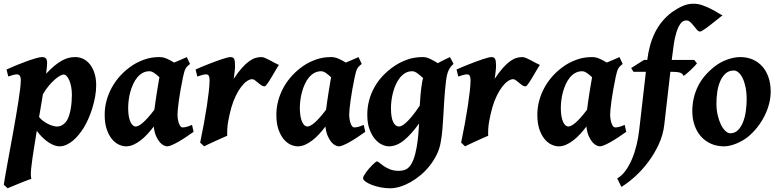

<svg xmlns="http://www.w3.org/2000/svg" viewBox="-33 -762 4154 1026"><path d="M307.6 -363.8Q300.3 -363.8 287.8 -357.2Q275.4 -350.6 260.3 -337.4Q245.1 -324.2 228.3 -304.4Q211.4 -284.7 196.3 -258.3Q192.4 -232.4 187 -202.1Q181.6 -171.9 175.8 -136.7Q184.6 -125.5 197 -116.2Q209.5 -106.9 222.9 -100.1Q236.3 -93.3 249 -89.6Q261.7 -85.9 271.5 -85.9Q290.5 -85.9 305.7 -97.7Q320.8 -109.4 329.1 -126.5Q339.4 -148.4 345.2 -182.1Q351.1 -215.8 351.1 -254.9Q351.1 -278.3 347.4 -298.1Q343.8 -317.9 337.4 -332.5Q331.1 -347.2 323.2 -355.5Q315.4 -363.8 307.6 -363.8ZM218.8 -424.8Q218.8 -415.5 217.3 -401.6Q215.8 -387.7 213.4 -368.2Q238.8 -395 259.8 -412.1Q280.8 -429.2 299.6 -439.2Q318.4 -449.2 335.2 -453.1Q352.1 -457 369.1 -457Q391.6 -457 411.9 -447.3Q432.1 -437.5 447.5 -418.2Q462.9 -398.9 471.9 -370.8Q481 -342.8 481 -306.2Q481 -275.9 475.1 -244.1Q469.2 -212.4 459.7 -181.9Q450.2 -151.4 438 -124.5Q425.8 -97.7 413.1 -77.1Q401.9 -59.6 387.7 -42Q373.5 -24.4 357.2 -10.7Q340.8 2.9 322.3 11.5Q303.7 20 284.2 20Q272.9 20 258.5 15.1Q244.1 10.3 228.3 0Q212.4 -10.3 195.8 -25.9Q179.2 -41.5 163.6 -63L153.8 -2.9Q145.5 47.4 140.6 81.8Q135.7 116.2 133.5 138.9Q131.3 161.6 131.8 174.3Q132.3 187 134.8 193.8Q129.9 195.3 119.9 198.7Q109.9 202.1 97.2 207.3Q84.5 212.4 70.6 218Q56.6 223.6 44.2 228.8Q31.7 233.9 22 238Q12.2 242.2 7.8 244.1L-12.7 225.1Q-10.7 210.9 -5.9 183.1Q-1 155.3 5.6 118.2Q12.2 81.1 20.3 37.8Q28.3 -5.4 36.4 -50.3Q44.4 -95.2 52 -138.9Q59.6 -182.6 65.4 -220.5Q71.3 -258.3 74.7 -287.4Q78.1 -316.4 78.1 -332Q78.1 -343.3 76.2 -349.9Q74.2 -356.4 70.8 -359.6Q67.4 -362.8 63.5 -363.8Q59.6 -364.7 55.2 -364.7Q50.8 -364.7 43.2 -363Q35.6 -361.3 28.8 -358.9Q20 -356.4 11.2 -353L2 -390.6Q23.9 -400.9 52.5 -412.6Q81.1 -424.3 108.6 -434.3Q136.2 -444.3 158.7 -450.7Q181.2 -457 190.9 -457Q204.6 -457 211.7 -450.4Q218.8 -443.8 218.8 -424.8Z M792 -175.8Q794.4 -195.8 797.9 -219.2Q801.3 -242.7 804.9 -266.1Q808.6 -289.6 812.3 -311Q815.9 -332.5 818.8 -349.1Q805.2 -362.3 791 -372.1Q776.9 -381.8 764.2 -381.3Q744.1 -380.9 728 -371.6Q711.9 -362.3 699.5 -346.9Q687 -331.5 678 -311.5Q668.9 -291.5 663.1 -269.8Q657.2 -248 654.5 -226.1Q651.9 -204.1 651.9 -185.1Q651.9 -159.2 655.3 -140.4Q658.7 -121.6 664.6 -109.4Q670.4 -97.2 677.5 -91.6Q684.6 -85.9 691.9 -85.9Q698.2 -85.9 707.5 -90.3Q716.8 -94.7 729.2 -105.2Q741.7 -115.7 757.3 -133.1Q772.9 -150.4 792 -175.8ZM1001.5 -57.6Q981 -43 959.7 -28.8Q938.5 -14.6 919.4 -3.9Q900.4 6.8 885 13.4Q869.6 20 860.8 20Q853 20 842 14.9Q831.1 9.8 820.6 -2.4Q810.1 -14.6 801 -34.9Q792 -55.2 788.6 -85.9Q772.5 -64.5 754.6 -45.2Q736.8 -25.9 718 -11.5Q699.2 2.9 679.7 11.5Q660.2 20 640.1 20Q622.1 20 602.1 10.7Q582 1.5 565.2 -18.8Q548.3 -39.1 537.4 -71Q526.4 -103 526.4 -148.9Q526.4 -187.5 536.4 -224.4Q546.4 -261.2 564.9 -294.9Q583.5 -328.6 610.6 -358.2Q637.7 -387.7 672.4 -411.1Q698.7 -429.2 736.3 -443.1Q773.9 -457 818.8 -457Q839.4 -457 859.4 -448Q879.4 -439 897.5 -427.7Q916 -436 933.8 -443.1Q951.7 -450.2 965.3 -457L982.4 -420.4Q974.1 -413.6 968.5 -408.2Q962.9 -402.8 959 -395.8Q955.1 -388.7 951.9 -378.4Q948.7 -368.2 945.3 -351.6Q938 -316.4 932.4 -284.9Q926.8 -253.4 923.1 -227.1Q919.4 -200.7 917.5 -181.2Q915.5 -161.6 915.5 -150.9Q915.5 -137.7 917.5 -125.2Q919.4 -112.8 923.1 -102.8Q926.8 -92.8 931.4 -86.9Q936 -81.1 941.9 -81.1Q951.7 -81.1 962.6 -83.7Q973.6 -86.4 993.2 -94.7Z M1457.5 -415Q1453.6 -409.7 1447.3 -399.2Q1440.9 -388.7 1433.6 -376Q1426.3 -363.3 1418.2 -349.9Q1410.2 -336.4 1403.1 -325.4Q1396 -314.5 1390.1 -307.4Q1384.3 -300.3 1381.3 -300.3Q1372.1 -300.3 1363.3 -306.4Q1354.5 -312.5 1345.9 -319.6Q1337.4 -326.7 1329.6 -332.8Q1321.8 -338.9 1314.5 -338.9Q1301.8 -338.9 1286.4 -328.4Q1271 -317.9 1255.9 -298.1Q1240.7 -278.3 1227.1 -250.2Q1213.4 -222.2 1203.1 -187Q1192.9 -150.4 1186.3 -113Q1179.7 -75.7 1181.2 -36.6Q1172.9 -33.2 1154.8 -25.1Q1136.7 -17.1 1117.2 -8.1Q1097.7 1 1080.6 8.8Q1063.5 16.6 1057.6 20L1036.6 0Q1047.4 -51.8 1056.6 -102.1Q1065.9 -152.3 1072.5 -196Q1079.1 -239.7 1083 -274.9Q1086.9 -310.1 1086.9 -332Q1086.9 -343.3 1085.2 -349.9Q1083.5 -356.4 1080.8 -359.6Q1078.1 -362.8 1074.5 -363.8Q1070.8 -364.7 1066.9 -364.7Q1062 -364.7 1054.4 -363Q1046.9 -361.3 1039.6 -358.9Q1030.8 -356.4 1021.5 -353L1012.2 -390.6Q1025.9 -397 1043.5 -404.3Q1061 -411.6 1079.6 -418.9Q1098.1 -426.3 1116.7 -433.1Q1135.3 -439.9 1151.4 -445.3Q1167.5 -450.7 1180.2 -453.9Q1192.9 -457 1199.2 -457Q1212.9 -457 1218 -447.3Q1223.1 -437.5 1223.1 -410.6Q1223.1 -405.3 1222.7 -397.2Q1222.2 -389.2 1220.9 -379.6Q1219.7 -370.1 1218.5 -360.1Q1217.3 -350.1 1215.8 -340.8Q1239.3 -376 1259.5 -398.7Q1279.8 -421.4 1297.6 -434.3Q1315.4 -447.3 1331.5 -452.1Q1347.7 -457 1363.3 -457Q1372.1 -457 1383.8 -452.1Q1395.5 -447.3 1408.2 -440.4Q1420.9 -433.6 1433.8 -426.5Q1446.8 -419.4 1457.5 -415Z M1709.5 -175.8Q1711.9 -195.8 1715.3 -219.2Q1718.8 -242.7 1722.4 -266.1Q1726.1 -289.6 1729.7 -311Q1733.4 -332.5 1736.3 -349.1Q1722.7 -362.3 1708.5 -372.1Q1694.3 -381.8 1681.6 -381.3Q1661.6 -380.9 1645.5 -371.6Q1629.4 -362.3 1616.9 -346.9Q1604.5 -331.5 1595.5 -311.5Q1586.4 -291.5 1580.6 -269.8Q1574.7 -248 1572 -226.1Q1569.3 -204.1 1569.3 -185.1Q1569.3 -159.2 1572.8 -140.4Q1576.2 -121.6 1582 -109.4Q1587.9 -97.2 1595 -91.6Q1602.1 -85.9 1609.4 -85.9Q1615.7 -85.9 1625 -90.3Q1634.3 -94.7 1646.7 -105.2Q1659.2 -115.7 1674.8 -133.1Q1690.4 -150.4 1709.5 -175.8ZM1918.9 -57.6Q1898.4 -43 1877.2 -28.8Q1856 -14.6 1836.9 -3.9Q1817.9 6.8 1802.5 13.4Q1787.1 20 1778.3 20Q1770.5 20 1759.5 14.9Q1748.5 9.8 1738 -2.4Q1727.5 -14.6 1718.5 -34.9Q1709.5 -55.2 1706.1 -85.9Q1689.9 -64.5 1672.1 -45.2Q1654.3 -25.9 1635.5 -11.5Q1616.7 2.9 1597.2 11.5Q1577.6 20 1557.6 20Q1539.6 20 1519.5 10.7Q1499.5 1.5 1482.7 -18.8Q1465.8 -39.1 1454.8 -71Q1443.8 -103 1443.8 -148.9Q1443.8 -187.5 1453.9 -224.4Q1463.9 -261.2 1482.4 -294.9Q1501 -328.6 1528.1 -358.2Q1555.2 -387.7 1589.8 -411.1Q1616.2 -429.2 1653.8 -443.1Q1691.4 -457 1736.3 -457Q1756.8 -457 1776.9 -448Q1796.9 -439 1814.9 -427.7Q1833.5 -436 1851.3 -443.1Q1869.1 -450.2 1882.8 -457L1899.9 -420.4Q1891.6 -413.6 1886 -408.2Q1880.4 -402.8 1876.5 -395.8Q1872.6 -388.7 1869.4 -378.4Q1866.2 -368.2 1862.8 -351.6Q1855.5 -316.4 1849.9 -284.9Q1844.2 -253.4 1840.6 -227.1Q1836.9 -200.7 1835 -181.2Q1833 -161.6 1833 -150.9Q1833 -137.7 1835 -125.2Q1836.9 -112.8 1840.6 -102.8Q1844.2 -92.8 1848.9 -86.9Q1853.5 -81.1 1859.4 -81.1Q1869.1 -81.1 1880.1 -83.7Q1891.1 -86.4 1910.6 -94.7Z M2099.1 -85.9Q2104 -85.9 2112.5 -89.4Q2121.1 -92.8 2134.5 -104.5Q2147.9 -116.2 2166.5 -138.2Q2185.1 -160.2 2210 -197.3Q2211.4 -225.6 2214.4 -257.6Q2217.3 -289.6 2223.6 -328.1Q2225.1 -336.4 2228 -344.7Q2212.9 -358.9 2197.8 -370.1Q2182.6 -381.3 2169.4 -381.3Q2149.4 -381.3 2133.3 -372.1Q2117.2 -362.8 2104.7 -347.4Q2092.3 -332 2083 -312Q2073.7 -292 2067.9 -270.3Q2062 -248.5 2059.1 -226.3Q2056.2 -204.1 2056.2 -185.1Q2056.2 -132.8 2068.4 -109.4Q2080.6 -85.9 2099.1 -85.9ZM2390.6 -420.4Q2374 -406.7 2364.5 -386.7Q2355 -366.7 2350.6 -331.5Q2343.8 -273.4 2341.1 -228.8Q2338.4 -184.1 2336.2 -145.8Q2334 -107.4 2331.3 -72.8Q2328.6 -38.1 2321.8 -0.5Q2315.9 33.2 2300.5 64.5Q2285.2 95.7 2263.7 123Q2242.2 150.4 2216.1 172.6Q2189.9 194.8 2161.9 210.7Q2133.8 226.6 2105.5 235.4Q2077.1 244.1 2051.8 244.1Q2025.9 244.1 2000 239Q1974.1 233.9 1953.6 225.8Q1933.1 217.8 1920.2 208.3Q1907.2 198.7 1907.2 189.9Q1907.2 184.6 1912.1 175.8Q1917 167 1924.3 157Q1931.6 147 1940.4 137Q1949.2 127 1957.5 118.9Q1965.8 110.8 1972.2 105.7Q1978.5 100.6 1980.5 100.6Q1986.3 100.6 1995.4 108.4Q2004.4 116.2 2018.3 125.7Q2032.2 135.3 2051.8 143.1Q2071.3 150.9 2098.6 150.9Q2114.7 150.9 2129.2 146.2Q2143.6 141.6 2155.5 127.7Q2167.5 113.8 2177 88.9Q2186.5 64 2193.8 23.4Q2199.7 -12.7 2202.4 -43Q2205.1 -73.2 2206.5 -102.1Q2165.5 -44.9 2126 -12.5Q2086.4 20 2044.4 20Q2028.3 20 2008.3 10.7Q1988.3 1.5 1970.9 -18.8Q1953.6 -39.1 1941.7 -71Q1929.7 -103 1929.7 -148.9Q1929.7 -226.6 1967.3 -294.7Q2004.9 -362.8 2077.6 -411.1Q2104.5 -429.2 2142.1 -443.1Q2179.7 -457 2228 -457Q2245.6 -457 2266.6 -446.8Q2287.6 -436.5 2307.1 -424.3Q2325.2 -435.1 2342 -442.9Q2358.9 -450.7 2371.6 -457Z M2852.1 -415Q2848.1 -409.7 2841.8 -399.2Q2835.4 -388.7 2828.1 -376Q2820.8 -363.3 2812.7 -349.9Q2804.7 -336.4 2797.6 -325.4Q2790.5 -314.5 2784.7 -307.4Q2778.8 -300.3 2775.9 -300.3Q2766.6 -300.3 2757.8 -306.4Q2749 -312.5 2740.5 -319.6Q2731.9 -326.7 2724.1 -332.8Q2716.3 -338.9 2709 -338.9Q2696.3 -338.9 2680.9 -328.4Q2665.5 -317.9 2650.4 -298.1Q2635.3 -278.3 2621.6 -250.2Q2607.9 -222.2 2597.7 -187Q2587.4 -150.4 2580.8 -113Q2574.2 -75.7 2575.7 -36.6Q2567.4 -33.2 2549.3 -25.1Q2531.2 -17.1 2511.7 -8.1Q2492.2 1 2475.1 8.8Q2458 16.6 2452.1 20L2431.2 0Q2441.9 -51.8 2451.2 -102.1Q2460.4 -152.3 2467 -196Q2473.6 -239.7 2477.5 -274.9Q2481.4 -310.1 2481.4 -332Q2481.4 -343.3 2479.7 -349.9Q2478 -356.4 2475.3 -359.6Q2472.7 -362.8 2469 -363.8Q2465.3 -364.7 2461.4 -364.7Q2456.5 -364.7 2449 -363Q2441.4 -361.3 2434.1 -358.9Q2425.3 -356.4 2416 -353L2406.7 -390.6Q2420.4 -397 2438 -404.3Q2455.6 -411.6 2474.1 -418.9Q2492.7 -426.3 2511.2 -433.1Q2529.8 -439.9 2545.9 -445.3Q2562 -450.7 2574.7 -453.9Q2587.4 -457 2593.8 -457Q2607.4 -457 2612.5 -447.3Q2617.7 -437.5 2617.7 -410.6Q2617.7 -405.3 2617.2 -397.2Q2616.7 -389.2 2615.5 -379.6Q2614.3 -370.1 2613 -360.1Q2611.8 -350.1 2610.4 -340.8Q2633.8 -376 2654.1 -398.7Q2674.3 -421.4 2692.1 -434.3Q2710 -447.3 2726.1 -452.1Q2742.2 -457 2757.8 -457Q2766.6 -457 2778.3 -452.1Q2790 -447.3 2802.7 -440.4Q2815.4 -433.6 2828.4 -426.5Q2841.3 -419.4 2852.1 -415Z M3104 -175.8Q3106.4 -195.8 3109.9 -219.2Q3113.3 -242.7 3116.9 -266.1Q3120.6 -289.6 3124.3 -311Q3127.9 -332.5 3130.9 -349.1Q3117.2 -362.3 3103 -372.1Q3088.9 -381.8 3076.2 -381.3Q3056.2 -380.9 3040 -371.6Q3023.9 -362.3 3011.5 -346.9Q2999 -331.5 2990 -311.5Q2981 -291.5 2975.1 -269.8Q2969.2 -248 2966.6 -226.1Q2963.9 -204.1 2963.9 -185.1Q2963.9 -159.2 2967.3 -140.4Q2970.7 -121.6 2976.6 -109.4Q2982.4 -97.2 2989.5 -91.6Q2996.6 -85.9 3003.9 -85.9Q3010.3 -85.9 3019.5 -90.3Q3028.8 -94.7 3041.3 -105.2Q3053.7 -115.7 3069.3 -133.1Q3085 -150.4 3104 -175.8ZM3313.5 -57.6Q3293 -43 3271.7 -28.8Q3250.5 -14.6 3231.4 -3.9Q3212.4 6.8 3197 13.4Q3181.6 20 3172.9 20Q3165 20 3154.1 14.9Q3143.1 9.8 3132.6 -2.4Q3122.1 -14.6 3113 -34.9Q3104 -55.2 3100.6 -85.9Q3084.5 -64.5 3066.7 -45.2Q3048.8 -25.9 3030 -11.5Q3011.2 2.9 2991.7 11.5Q2972.2 20 2952.1 20Q2934.1 20 2914.1 10.7Q2894 1.5 2877.2 -18.8Q2860.4 -39.1 2849.4 -71Q2838.4 -103 2838.4 -148.9Q2838.4 -187.5 2848.4 -224.4Q2858.4 -261.2 2877 -294.9Q2895.5 -328.6 2922.6 -358.2Q2949.7 -387.7 2984.4 -411.1Q3010.7 -429.2 3048.3 -443.1Q3085.9 -457 3130.9 -457Q3151.4 -457 3171.4 -448Q3191.4 -439 3209.5 -427.7Q3228 -436 3245.8 -443.1Q3263.7 -450.2 3277.3 -457L3294.4 -420.4Q3286.1 -413.6 3280.5 -408.2Q3274.9 -402.8 3271 -395.8Q3267.1 -388.7 3263.9 -378.4Q3260.7 -368.2 3257.3 -351.6Q3250 -316.4 3244.4 -284.9Q3238.8 -253.4 3235.1 -227.1Q3231.4 -200.7 3229.5 -181.2Q3227.5 -161.6 3227.5 -150.9Q3227.5 -137.7 3229.5 -125.2Q3231.4 -112.8 3235.1 -102.8Q3238.8 -92.8 3243.4 -86.9Q3248 -81.1 3253.9 -81.1Q3263.7 -81.1 3274.7 -83.7Q3285.6 -86.4 3305.2 -94.7Z M3828.1 -680.2Q3821.3 -675.3 3810.8 -666.7Q3800.3 -658.2 3788.3 -648.7Q3776.4 -639.2 3763.7 -629.2Q3751 -619.1 3740 -611.3Q3729 -603.5 3720.5 -598.4Q3711.9 -593.3 3708 -593.3Q3699.7 -593.3 3691.7 -602.5Q3683.6 -611.8 3674.8 -623Q3666 -634.3 3656.2 -643.6Q3646.5 -652.8 3634.3 -652.8Q3615.7 -652.8 3603 -635Q3590.3 -617.2 3581.8 -589.8Q3573.2 -562.5 3568.1 -529.3Q3563 -496.1 3559.6 -464.8L3556.6 -441.9H3676.8L3691.4 -423.3Q3686.5 -416.5 3676.5 -406.2Q3666.5 -396 3655.5 -385.7Q3644.5 -375.5 3634.5 -367.2Q3624.5 -358.9 3619.6 -356.4Q3614.3 -370.1 3599.1 -374.3Q3584 -378.4 3554.7 -378.4H3549.3L3516.6 -94.2Q3510.3 -40.5 3487.1 9.5Q3463.9 59.6 3431.6 102.8Q3399.4 146 3361.6 180.4Q3323.7 214.8 3287.6 236.8L3265.1 191.4Q3289.6 177.7 3309.3 150.6Q3329.1 123.5 3344 88.4Q3358.9 53.2 3368.7 12.7Q3378.4 -27.8 3382.8 -67.9L3418.5 -378.4H3352.1L3339.8 -398.4L3408.7 -441.9H3425.8Q3430.7 -481 3440.4 -517.1Q3450.2 -553.2 3465.8 -585.4Q3481.4 -617.7 3504.2 -645.8Q3526.9 -673.8 3557.6 -696.8Q3584 -715.8 3613 -729Q3642.1 -742.2 3672.4 -742.2Q3697.3 -742.2 3721.9 -733.4Q3746.6 -724.6 3767.8 -713.6Q3789.1 -702.6 3804.9 -692.6Q3820.8 -682.6 3828.1 -680.2Z M3957 -231Q3957 -268.1 3950.9 -296.9Q3944.8 -325.7 3935.1 -345.2Q3925.3 -364.7 3913.1 -375Q3900.9 -385.3 3888.7 -385.3Q3862.3 -385.3 3844.5 -369.4Q3826.7 -353.5 3815.7 -328.1Q3804.7 -302.7 3800 -271.5Q3795.4 -240.2 3795.4 -209Q3795.4 -176.3 3802 -147.5Q3808.6 -118.7 3819.1 -96.9Q3829.6 -75.2 3843 -62.5Q3856.4 -49.8 3869.6 -49.8Q3894 -49.8 3910.9 -66.9Q3927.7 -84 3938 -110.4Q3948.2 -136.7 3952.6 -168.7Q3957 -200.7 3957 -231ZM4085.4 -272.9Q4085.4 -240.2 4076.7 -206.8Q4067.9 -173.3 4052 -141.8Q4036.1 -110.4 4013.7 -81.8Q3991.2 -53.2 3963.9 -30.8Q3951.2 -20.5 3935.1 -11.2Q3918.9 -2 3901.9 5.1Q3884.8 12.2 3867.9 16.1Q3851.1 20 3836.4 20Q3796.9 20 3765.4 5.6Q3733.9 -8.8 3711.9 -33.9Q3689.9 -59.1 3678.2 -93.5Q3666.5 -127.9 3666.5 -168Q3666.5 -237.8 3695.8 -299.1Q3725.1 -360.4 3790.5 -410.2Q3803.2 -419.9 3819.1 -428.5Q3835 -437 3852.3 -443.4Q3869.6 -449.7 3887.5 -453.4Q3905.3 -457 3922.4 -457Q3960.4 -457 3990.7 -443.4Q4021 -429.7 4042 -405.3Q4063 -380.9 4074.2 -347.2Q4085.4 -313.5 4085.4 -272.9Z"/></svg>

Font: Gentium Book Basic
Style: Bold Italic
Weight: 700
Italic angle: -8°
Designer: J. Victor Gaultney and Annie Olsen
Foundry: SIL International
Version: Version 1.102; 2013; Maintenance release